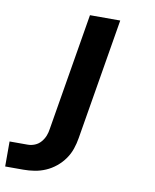

<svg xmlns="http://www.w3.org/2000/svg" viewBox="-113 -584 696 862"><g transform="rotate(10 235.0 -152.5)"><path d="M-30 215V101H53Q69 101 85 94.5Q101 88 112.5 74.5Q124 61 130 45.5Q136 30 138 14L227 -520H365L273 32Q269 57 260.5 82Q252 107 236.5 129Q221 151 199.5 168.5Q178 186 153.5 196.5Q129 207 103.5 211Q78 215 53 215Z"/></g></svg>

Font: Iosevka Term Curly Heavy
Style: Italic
Weight: 900
Italic angle: -9°
Designer: Belleve Invis
Foundry: Belleve Invis
Version: Version 32.3.0